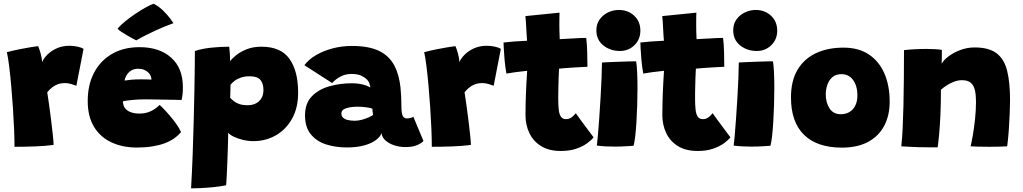

<svg xmlns="http://www.w3.org/2000/svg" viewBox="-20 -785 5496 1032"><path d="M206 -451Q215 -472 235.5 -492.2Q256 -512.5 286.2 -525.8Q316.5 -539 353.5 -539Q376 -539 398 -534Q420 -529 429 -522L390.5 -324Q380 -328 363.5 -333.2Q347 -338.5 328 -338.5Q309 -338.5 292.2 -332.8Q275.5 -327 261.2 -316Q247 -305 234 -289Q238 -263.5 243.8 -222.5Q249.5 -181.5 255 -137.5Q260.5 -93.5 264.2 -57.8Q268 -22 268 -6Q223.5 0 167.5 2Q111.5 4 58 4Q58 -35 55.8 -89.8Q53.5 -144.5 49.5 -205.5Q45.5 -266.5 40.2 -325Q35 -383.5 29 -430.8Q23 -478 17 -504.5Q48 -513 84.2 -520.2Q120.5 -527.5 149 -532Q177.5 -536.5 185 -537Q191 -524.5 198.5 -497.2Q206 -470 206 -451Z M953 -75Q937 -56 914.8 -40.5Q892.5 -25 863.2 -14.2Q834 -3.5 797 2.2Q760 8 715 8Q639 8 579.2 -19.8Q519.5 -47.5 485.5 -103Q451.5 -158.5 451.5 -242.5Q451.5 -329.5 485.8 -394.5Q520 -459.5 582.5 -495.5Q645 -531.5 730 -531.5Q837 -531.5 900 -475.2Q963 -419 963 -316Q963 -296 961.5 -280.8Q960 -265.5 956 -247.5Q948 -248 920.8 -248.5Q893.5 -249 860.2 -249.5Q827 -250 799.5 -250.5Q772 -251 763.5 -251Q725 -251 692.2 -247.8Q659.5 -244.5 641 -241Q641 -235 641.8 -228.8Q642.5 -222.5 644.5 -217Q650 -203 662 -193.5Q674 -184 691 -179.2Q708 -174.5 727.5 -174.5Q741.5 -174.5 755 -176.5Q768.5 -178.5 782.2 -183.8Q796 -189 809.8 -198Q823.5 -207 838.5 -221Q841.5 -218.5 856.2 -203.5Q871 -188.5 890 -166.5Q909 -144.5 926.5 -120.2Q944 -96 953 -75ZM649.5 -352Q663.5 -354.5 686 -356.5Q708.5 -358.5 739 -358.5Q756.5 -358.5 772 -358Q787.5 -357.5 794 -357Q794 -363.5 791.5 -372Q788 -384.5 778.2 -394.2Q768.5 -404 754.5 -409.8Q740.5 -415.5 723 -415.5Q698.5 -415.5 682.5 -404.2Q666.5 -393 658.8 -378Q651 -363 649.5 -352ZM806 -765Q835.5 -749.5 857.8 -727.2Q880 -705 894.2 -686Q908.5 -667 912.5 -660.5Q890 -652.5 865.5 -642.5Q841 -632.5 817.2 -621.5Q793.5 -610.5 772.8 -600.2Q752 -590 736.2 -581.5Q720.5 -573 712.5 -568Q708 -570 694 -577.5Q680 -585 663.2 -594.8Q646.5 -604.5 632 -614.2Q617.5 -624 612 -630.5Q626.5 -649 652.8 -670.2Q679 -691.5 708.8 -711.5Q738.5 -731.5 765 -746Q791.5 -760.5 806 -765Z M1007 227.5Q1012 141.5 1015.5 48Q1019 -45.5 1021.2 -135.8Q1023.5 -226 1025 -303.2Q1026.5 -380.5 1027 -435Q1027.5 -489.5 1027.5 -511Q1066 -523.5 1115.5 -528.8Q1165 -534 1212 -534Q1214 -515.5 1215.5 -494.8Q1217 -474 1217 -456Q1225 -468 1247 -486.5Q1269 -505 1304 -519.5Q1339 -534 1385.5 -534Q1489 -534 1535.8 -468.8Q1582.5 -403.5 1582.5 -287Q1582.5 -205.5 1549.8 -147Q1517 -88.5 1462.5 -57.5Q1408 -26.5 1342.5 -26.5Q1314 -26.5 1285.8 -33.2Q1257.5 -40 1236 -50.5Q1214.5 -61 1206.5 -72Q1206.5 -59 1205.8 -31.8Q1205 -4.5 1204 29.8Q1203 64 1201.5 99Q1200 134 1198.5 163.8Q1197 193.5 1195.5 211Q1162.5 217.5 1126.2 221Q1090 224.5 1058.2 226Q1026.5 227.5 1007 227.5ZM1311.5 -219.5Q1336 -219.5 1355 -229Q1374 -238.5 1385 -256.8Q1396 -275 1396 -300.5Q1396 -336.5 1379.5 -355.8Q1363 -375 1321.5 -375Q1295.5 -375 1275.5 -368.2Q1255.5 -361.5 1241.8 -351.2Q1228 -341 1219 -329.5Q1219 -323 1218.8 -313.2Q1218.5 -303.5 1218.2 -293Q1218 -282.5 1217.8 -273.5Q1217.5 -264.5 1217 -259.5Q1225 -251 1236.2 -241.8Q1247.5 -232.5 1265.5 -226Q1283.5 -219.5 1311.5 -219.5Z M1844 7.5Q1782.5 7.5 1731.5 -9.2Q1680.5 -26 1650 -64Q1619.5 -102 1619.5 -165Q1619.5 -229.5 1656 -267.2Q1692.5 -305 1750.5 -321.2Q1808.5 -337.5 1872.5 -337.5Q1893.5 -337.5 1912.8 -334.2Q1932 -331 1947 -325.8Q1962 -320.5 1970 -314.5Q1970 -325 1965 -338Q1960 -351 1951 -359Q1938.5 -370.5 1920 -379Q1901.5 -387.5 1867.5 -387.5Q1835 -387.5 1807.5 -372Q1780 -356.5 1765.5 -338.5L1616 -434.5Q1639 -465.5 1678.8 -488.8Q1718.5 -512 1768.2 -525Q1818 -538 1871.5 -538Q1963 -538 2017.8 -511.2Q2072.5 -484.5 2100 -432Q2112.5 -408.5 2120.5 -379.5Q2128.5 -350.5 2132.5 -316.5Q2135 -293.5 2136.2 -268.2Q2137.5 -243 2137.5 -215.5Q2137.5 -174 2145.2 -161.2Q2153 -148.5 2166.5 -148.5Q2178 -148.5 2187.8 -151.2Q2197.5 -154 2201.5 -158L2256 -27.5Q2248.5 -17 2224 -5.8Q2199.5 5.5 2158 5.5Q2128.5 5.5 2100.2 -3.5Q2072 -12.5 2052.8 -29.2Q2033.5 -46 2030.5 -69.5Q2024 -50 2000.5 -32.2Q1977 -14.5 1938 -3.5Q1899 7.5 1844 7.5ZM1887.5 -136Q1905.5 -136 1925.8 -141.5Q1946 -147 1962.5 -154.5Q1979 -162 1985.5 -167.5Q1984 -173 1982.8 -184.2Q1981.5 -195.5 1981.5 -201Q1972.5 -205 1948.8 -208.2Q1925 -211.5 1903 -211.5Q1882.5 -211.5 1862.2 -208.5Q1842 -205.5 1828.5 -197.8Q1815 -190 1815 -175Q1815 -161.5 1823.5 -153Q1832 -144.5 1848.2 -140.2Q1864.5 -136 1887.5 -136Z M2449 -451Q2458 -472 2478.5 -492.2Q2499 -512.5 2529.2 -525.8Q2559.5 -539 2596.5 -539Q2619 -539 2641 -534Q2663 -529 2672 -522L2633.5 -324Q2623 -328 2606.5 -333.2Q2590 -338.5 2571 -338.5Q2552 -338.5 2535.2 -332.8Q2518.5 -327 2504.2 -316Q2490 -305 2477 -289Q2481 -263.5 2486.8 -222.5Q2492.5 -181.5 2498 -137.5Q2503.5 -93.5 2507.2 -57.8Q2511 -22 2511 -6Q2466.5 0 2410.5 2Q2354.5 4 2301 4Q2301 -35 2298.8 -89.8Q2296.5 -144.5 2292.5 -205.5Q2288.5 -266.5 2283.2 -325Q2278 -383.5 2272 -430.8Q2266 -478 2260 -504.5Q2291 -513 2327.2 -520.2Q2363.5 -527.5 2392 -532Q2420.5 -536.5 2428 -537Q2434 -524.5 2441.5 -497.2Q2449 -470 2449 -451Z M3170.5 -47Q3159.5 -32.5 3136.2 -15.2Q3113 2 3077.5 14.2Q3042 26.5 2994.5 26.5Q2931 26.5 2888.8 0.5Q2846.5 -25.5 2825.5 -69.5Q2804.5 -113.5 2804.5 -167Q2804.5 -196.5 2805.2 -226Q2806 -255.5 2807 -282.8Q2808 -310 2809.2 -333.8Q2810.5 -357.5 2811.8 -375.5Q2813 -393.5 2813.5 -404.5Q2781 -401 2748.8 -396.8Q2716.5 -392.5 2702 -389.5Q2695.5 -425.5 2692.2 -462Q2689 -498.5 2687.8 -524.8Q2686.5 -551 2686.5 -556.5Q2716 -560 2746.2 -562.2Q2776.5 -564.5 2813 -566Q2812 -573 2810.8 -596.2Q2809.5 -619.5 2808.5 -636.5Q2808 -653.5 2806.5 -671.2Q2805 -689 2804 -698.5L2987.5 -717Q2987 -712 2986.8 -694Q2986.5 -676 2986.5 -651Q2986.5 -635.5 2987 -616Q2987.5 -596.5 2988.5 -574.5Q3006 -575.5 3028.2 -576.8Q3050.5 -578 3063 -578.5Q3082.5 -580 3096.2 -580.5Q3110 -581 3118.8 -581Q3127.5 -581 3131 -581Q3135 -550.5 3136.2 -506Q3137.5 -461.5 3137.5 -426Q3132.5 -426 3106 -424.5Q3079.5 -423 3054.5 -421.5Q3037.5 -420.5 3016.2 -418.8Q2995 -417 2985 -416Q2984.5 -407 2983.8 -393.5Q2983 -380 2982.5 -363.2Q2982 -346.5 2981.5 -327.8Q2981 -309 2980.8 -290.2Q2980.5 -271.5 2980.5 -254Q2980.5 -220 2983.2 -195.5Q2986 -171 2995 -157.8Q3004 -144.5 3023 -144.5Q3035 -144.5 3044.5 -149.5Q3054 -154.5 3061.5 -161.8Q3069 -169 3075 -176.5Q3083 -164.5 3097 -145.5Q3111 -126.5 3126.2 -106Q3141.5 -85.5 3153.8 -69.2Q3166 -53 3170.5 -47Z M3385.5 -1.5Q3376.5 -1 3346.8 1Q3317 3 3283.5 3Q3260.5 3 3236.2 1.8Q3212 0.5 3188 -2.5Q3190 -15.5 3193.5 -55Q3197 -94.5 3200.8 -148.2Q3204.5 -202 3208 -259.5Q3211.5 -317 3213.5 -367.5Q3215.5 -418 3215.5 -449Q3228.5 -450 3252.8 -451Q3277 -452 3305 -453Q3333 -454 3358.5 -454.8Q3384 -455.5 3399 -455.5Q3402.5 -438.5 3404.5 -399.8Q3406.5 -361 3406.5 -313.5Q3406.5 -268.5 3405 -220.2Q3403.5 -172 3400.8 -127.8Q3398 -83.5 3394 -50Q3390 -16.5 3385.5 -1.5ZM3312.5 -511Q3260 -511 3222.8 -541Q3185.5 -571 3185.5 -622Q3185.5 -656 3203 -680.5Q3220.5 -705 3248.2 -718.2Q3276 -731.5 3306.5 -731.5Q3355.5 -731.5 3388.8 -700.5Q3422 -669.5 3422 -620Q3422 -573.5 3390.2 -542.2Q3358.5 -511 3312.5 -511Z M3906 -47Q3895 -32.5 3871.8 -15.2Q3848.5 2 3813 14.2Q3777.5 26.5 3730 26.5Q3666.5 26.5 3624.2 0.5Q3582 -25.5 3561 -69.5Q3540 -113.5 3540 -167Q3540 -196.5 3540.8 -226Q3541.5 -255.5 3542.5 -282.8Q3543.5 -310 3544.8 -333.8Q3546 -357.5 3547.2 -375.5Q3548.5 -393.5 3549 -404.5Q3516.5 -401 3484.2 -396.8Q3452 -392.5 3437.5 -389.5Q3431 -425.5 3427.8 -462Q3424.5 -498.5 3423.2 -524.8Q3422 -551 3422 -556.5Q3451.5 -560 3481.8 -562.2Q3512 -564.5 3548.5 -566Q3547.5 -573 3546.2 -596.2Q3545 -619.5 3544 -636.5Q3543.5 -653.5 3542 -671.2Q3540.5 -689 3539.5 -698.5L3723 -717Q3722.5 -712 3722.2 -694Q3722 -676 3722 -651Q3722 -635.5 3722.5 -616Q3723 -596.5 3724 -574.5Q3741.5 -575.5 3763.8 -576.8Q3786 -578 3798.5 -578.5Q3818 -580 3831.8 -580.5Q3845.5 -581 3854.2 -581Q3863 -581 3866.5 -581Q3870.5 -550.5 3871.8 -506Q3873 -461.5 3873 -426Q3868 -426 3841.5 -424.5Q3815 -423 3790 -421.5Q3773 -420.5 3751.8 -418.8Q3730.5 -417 3720.5 -416Q3720 -407 3719.2 -393.5Q3718.5 -380 3718 -363.2Q3717.5 -346.5 3717 -327.8Q3716.5 -309 3716.2 -290.2Q3716 -271.5 3716 -254Q3716 -220 3718.8 -195.5Q3721.5 -171 3730.5 -157.8Q3739.5 -144.5 3758.5 -144.5Q3770.5 -144.5 3780 -149.5Q3789.5 -154.5 3797 -161.8Q3804.5 -169 3810.5 -176.5Q3818.5 -164.5 3832.5 -145.5Q3846.5 -126.5 3861.8 -106Q3877 -85.5 3889.2 -69.2Q3901.5 -53 3906 -47Z M4121 -1.5Q4112 -1 4082.2 1Q4052.5 3 4019 3Q3996 3 3971.8 1.8Q3947.5 0.5 3923.5 -2.5Q3925.5 -15.5 3929 -55Q3932.5 -94.5 3936.2 -148.2Q3940 -202 3943.5 -259.5Q3947 -317 3949 -367.5Q3951 -418 3951 -449Q3964 -450 3988.2 -451Q4012.5 -452 4040.5 -453Q4068.5 -454 4094 -454.8Q4119.5 -455.5 4134.5 -455.5Q4138 -438.5 4140 -399.8Q4142 -361 4142 -313.5Q4142 -268.5 4140.5 -220.2Q4139 -172 4136.2 -127.8Q4133.5 -83.5 4129.5 -50Q4125.5 -16.5 4121 -1.5ZM4048 -511Q3995.5 -511 3958.2 -541Q3921 -571 3921 -622Q3921 -656 3938.5 -680.5Q3956 -705 3983.8 -718.2Q4011.5 -731.5 4042 -731.5Q4091 -731.5 4124.2 -700.5Q4157.5 -669.5 4157.5 -620Q4157.5 -573.5 4125.8 -542.2Q4094 -511 4048 -511Z M4505.5 8.5Q4372 8.5 4301.8 -60.2Q4231.5 -129 4231.5 -261Q4231.5 -352 4267.5 -411.2Q4303.5 -470.5 4367 -499.8Q4430.5 -529 4513.5 -529Q4595.5 -529 4650.8 -491.8Q4706 -454.5 4734 -389.2Q4762 -324 4762 -239Q4762 -164 4732.5 -108.5Q4703 -53 4645.8 -22.2Q4588.5 8.5 4505.5 8.5ZM4499 -171Q4517.5 -171 4533.8 -177.2Q4550 -183.5 4562.2 -196Q4574.5 -208.5 4581.5 -227.8Q4588.5 -247 4588.5 -272.5Q4588.5 -306.5 4578 -332.2Q4567.5 -358 4548.5 -372.2Q4529.5 -386.5 4503.5 -386.5Q4472 -386.5 4453.2 -369.5Q4434.5 -352.5 4426.5 -327.5Q4418.5 -302.5 4418.5 -278.5Q4418.5 -233 4439 -202Q4459.5 -171 4499 -171Z M5020 7Q5001 7 4973.2 6.8Q4945.5 6.5 4916.5 6Q4894.5 5 4864.8 3.8Q4835 2.5 4824.5 1.5Q4829 -40 4831.8 -95.5Q4834.5 -151 4836 -217.5Q4837.5 -284 4838.2 -359.2Q4839 -434.5 4839 -515.5Q4862.5 -518.5 4895 -520.2Q4927.5 -522 4959.5 -522Q4983 -522 5004.5 -520.8Q5026 -519.5 5042.5 -517Q5042.5 -513 5042.5 -499.8Q5042.5 -486.5 5042.2 -470.8Q5042 -455 5041.5 -442.5Q5050.5 -460.5 5077 -481Q5103.5 -501.5 5140.8 -515.8Q5178 -530 5218.5 -530Q5295 -530 5336.2 -499Q5377.5 -468 5393.2 -405.2Q5409 -342.5 5409 -247Q5409 -217 5407.2 -174.2Q5405.5 -131.5 5402.2 -85.2Q5399 -39 5393.5 1.5Q5381 2.5 5354.5 3.2Q5328 4 5298.5 4Q5266.5 4 5238 3.2Q5209.5 2.5 5197 1.5Q5201.5 -16.5 5208.5 -55.8Q5215.5 -95 5220.8 -144Q5226 -193 5226 -239Q5226 -274 5220.2 -299.8Q5214.5 -325.5 5198.2 -339.8Q5182 -354 5150.5 -354Q5131 -354 5110.5 -346.8Q5090 -339.5 5071.2 -327.8Q5052.5 -316 5037.5 -302.5Q5037.5 -227 5034.8 -167.8Q5032 -108.5 5028 -65Q5024 -21.5 5020 7Z"/></svg>

Font: Grandstander Thin Black
Style: Regular
Weight: 900
Version: Version 1.200